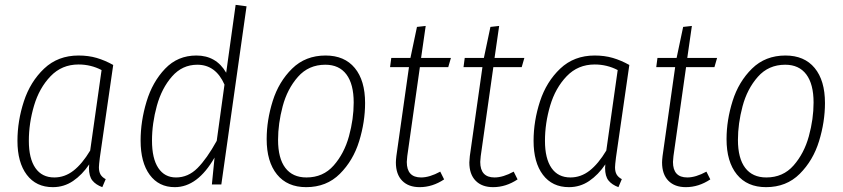

<svg xmlns="http://www.w3.org/2000/svg" viewBox="-20 -761 3476 792"><path d="M447 -493 392 -112Q388 -80 388 -71Q388 -53 394.5 -41.5Q401 -30 416 -22L402 11Q375 1 361 -16.5Q347 -34 347 -68L348 -83Q319 -40 281.5 -14.5Q244 11 198 11Q129 11 90.5 -40Q52 -91 52 -180Q52 -262 78.5 -343Q105 -424 162 -478Q219 -532 304 -532Q345 -532 379 -522Q413 -512 447 -493ZM99 -180Q99 -107 126 -68Q153 -29 204 -29Q247 -29 283 -57Q319 -85 352 -140L399 -472Q355 -495 304 -495Q235 -495 188.5 -446.5Q142 -398 120.5 -325.5Q99 -253 99 -180Z M997 -735 893 0H854L865 -111Q795 11 701 11Q635 11 597.5 -40Q560 -91 560 -181Q560 -261 584.5 -342Q609 -423 661 -477.5Q713 -532 790 -532Q872 -532 913 -461L952 -741ZM607 -181Q607 -107 633 -68Q659 -29 706 -29Q756 -29 794.5 -67.5Q833 -106 874 -180L906 -412Q870 -494 794 -494Q732 -494 689.5 -445.5Q647 -397 627 -324.5Q607 -252 607 -181Z M1080 -187Q1080 -265 1105 -344.5Q1130 -424 1185 -478Q1240 -532 1323 -532Q1401 -532 1443.5 -480.5Q1486 -429 1486 -336Q1486 -258 1461.5 -178.5Q1437 -99 1382 -44Q1327 11 1243 11Q1165 11 1122.5 -41.5Q1080 -94 1080 -187ZM1439 -338Q1439 -414 1409 -454Q1379 -494 1322 -494Q1253 -494 1209 -444Q1165 -394 1146 -322.5Q1127 -251 1127 -184Q1127 -108 1157 -68.5Q1187 -29 1244 -29Q1313 -29 1356.5 -78.5Q1400 -128 1419.5 -199Q1439 -270 1439 -338Z M1660 -117Q1658 -99 1658 -93Q1658 -29 1717 -29Q1752 -29 1796 -53L1812 -21Q1764 11 1711 11Q1665 11 1639 -15.5Q1613 -42 1613 -91Q1613 -99 1615 -117L1667 -484H1589L1594 -522H1673L1700 -650L1736 -654L1717 -522H1840L1829 -484H1712Z M1963 -117Q1961 -99 1961 -93Q1961 -29 2020 -29Q2055 -29 2099 -53L2115 -21Q2067 11 2014 11Q1968 11 1942 -15.5Q1916 -42 1916 -91Q1916 -99 1918 -117L1970 -484H1892L1897 -522H1976L2003 -650L2039 -654L2020 -522H2143L2132 -484H2015Z M2576 -493 2521 -112Q2517 -80 2517 -71Q2517 -53 2523.5 -41.5Q2530 -30 2545 -22L2531 11Q2504 1 2490 -16.5Q2476 -34 2476 -68L2477 -83Q2448 -40 2410.5 -14.5Q2373 11 2327 11Q2258 11 2219.5 -40Q2181 -91 2181 -180Q2181 -262 2207.5 -343Q2234 -424 2291 -478Q2348 -532 2433 -532Q2474 -532 2508 -522Q2542 -512 2576 -493ZM2228 -180Q2228 -107 2255 -68Q2282 -29 2333 -29Q2376 -29 2412 -57Q2448 -85 2481 -140L2528 -472Q2484 -495 2433 -495Q2364 -495 2317.5 -446.5Q2271 -398 2249.5 -325.5Q2228 -253 2228 -180Z M2758 -117Q2756 -99 2756 -93Q2756 -29 2815 -29Q2850 -29 2894 -53L2910 -21Q2862 11 2809 11Q2763 11 2737 -15.5Q2711 -42 2711 -91Q2711 -99 2713 -117L2765 -484H2687L2692 -522H2771L2798 -650L2834 -654L2815 -522H2938L2927 -484H2810Z M2977 -187Q2977 -265 3002 -344.5Q3027 -424 3082 -478Q3137 -532 3220 -532Q3298 -532 3340.5 -480.5Q3383 -429 3383 -336Q3383 -258 3358.5 -178.5Q3334 -99 3279 -44Q3224 11 3140 11Q3062 11 3019.5 -41.5Q2977 -94 2977 -187ZM3336 -338Q3336 -414 3306 -454Q3276 -494 3219 -494Q3150 -494 3106 -444Q3062 -394 3043 -322.5Q3024 -251 3024 -184Q3024 -108 3054 -68.5Q3084 -29 3141 -29Q3210 -29 3253.5 -78.5Q3297 -128 3316.5 -199Q3336 -270 3336 -338Z"/></svg>

Font: Fira Sans Condensed ExtraLight
Style: Italic
Weight: 275
Width: 3
Italic angle: -8°
Designer: Carrois Corporate & Edenspiekermann AG
Foundry: Carrois Corporate GbR & Edenspiekermann AG
Version: Version 4.203